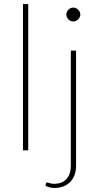

<svg xmlns="http://www.w3.org/2000/svg" viewBox="-20 -743 490 949"><path d="M119.5 -723V0H93.5V-723ZM356 -493V77Q356 100.5 349 120.5Q342 140.5 328.2 155Q314.5 169.5 294.8 177.8Q275 186 249.5 186Q235.5 186 225.2 183.2Q215 180.5 205 175.5L207.5 163Q209 159 211.5 158.8Q214 158.5 218.5 160Q223 161.5 229.8 163.5Q236.5 165.5 246.5 165.5Q288 165.5 309 141.5Q330 117.5 330 77V-493ZM377 -671Q377 -664 374 -658Q371 -652 366.2 -647.2Q361.5 -642.5 355.2 -639.8Q349 -637 342.5 -637Q328.5 -637 318.2 -647.2Q308 -657.5 308 -671Q308 -685 318.2 -695.2Q328.5 -705.5 342.5 -705.5Q349 -705.5 355.2 -702.8Q361.5 -700 366.2 -695.2Q371 -690.5 374 -684.2Q377 -678 377 -671Z"/></svg>

Font: Lato ExtraLight
Style: Regular
Weight: 275
Designer: Lukasz Dziedzic with Adam Twardoch and Botio Nikoltchev
Foundry: tyPoland Lukasz Dziedzic
Version: Version 2.015; 2015-08-06; http://www.latofonts.com/